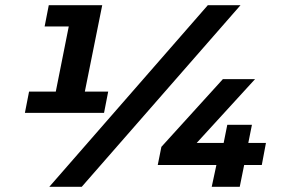

<svg xmlns="http://www.w3.org/2000/svg" viewBox="-20 -720 1084 740"><path d="M397 -367 381 -285H76L92 -367H195L245 -618H152L168 -700H374L307 -367ZM781 -700H907L295 0H170ZM989 -84H921L904 0H796L814 -84H588L602 -154L839 -415H963L738 -169H842L856 -239H951L937 -169H1005Z"/></svg>

Font: Montserrat Alternates
Style: Bold Italic
Weight: 700
Italic angle: -11.3°
Designer: Julieta Ulanovsky
Foundry: Julieta Ulanovsky
Version: Version 7.200